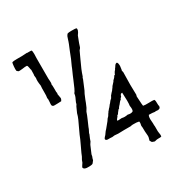

<svg xmlns="http://www.w3.org/2000/svg" viewBox="-191 -856 1124 1164"><g transform="rotate(-30 371.0 -273.5)"><path d="M192 -391 196 -368Q195 -367 196 -366Q197 -365 197 -364Q199 -355 190 -342Q188 -341 167 -341Q137 -339 131 -343Q129 -348 126 -350Q125 -356 127 -375Q129 -394 126 -401Q129 -414 128.5 -443Q128 -472 130 -486Q124 -523 128 -540Q128 -545 126 -559Q128 -566 127.5 -578Q127 -590 128 -597Q126 -600 124 -614.5Q122 -629 117 -632Q106 -633 84 -629.5Q62 -626 54 -630Q53 -633 47 -637Q45 -647 47 -668Q49 -691 52 -695Q60 -698 86 -698H121Q127 -698 138.5 -699Q150 -700 156 -700L159 -699Q162 -698 164 -699Q186 -699 188 -698Q192 -692 192 -672Q192 -667 191.5 -657.5Q191 -648 191 -644V-531V-499Q191 -495 192 -486Q193 -477 192.5 -470Q192 -463 190 -458Q192 -456 192 -432.5Q192 -409 192 -405Q192 -404 193 -401.5Q194 -399 194 -397Q194 -396 193 -394Q192 -392 192 -391ZM346 -480 352 -495Q369 -529 389 -583Q408 -628 409 -633Q411 -637 413.5 -647Q416 -657 419.5 -664.5Q423 -672 429 -678Q438 -681 454 -681Q487 -681 491 -679Q500 -667 477 -637Q456 -584 452 -568Q450 -563 445 -558Q440 -553 439 -549Q433 -535 418 -503.5Q403 -472 394 -450.5Q385 -429 378 -407Q378 -406 376 -403.5Q374 -401 373 -399Q372 -397 373 -395L345 -328Q337 -316 322 -278Q321 -275 314.5 -258Q308 -241 303 -231Q302 -228 297 -221Q292 -214 291 -211L283 -189Q281 -185 271 -160.5Q261 -136 255 -124Q254 -117 239 -89Q238 -88 239 -87Q240 -86 239 -85Q225 -54 222 -42Q220 -38 216 -33Q212 -28 211 -25Q209 -20 188 29Q187 32 186 39.5Q185 47 182 50Q181 51 180 58.5Q179 66 174 70Q169 76 167 79Q165 82 160 83.5Q155 85 153 85Q151 85 140 86Q101 88 100 69Q102 65 104.5 61Q107 57 110 52.5Q113 48 115 45Q119 30 131 11Q135 -1 156.5 -45.5Q178 -90 185 -110Q189 -120 202 -146.5Q215 -173 224 -193.5Q233 -214 237 -231Q241 -238 247.5 -254.5Q254 -271 261 -280Q262 -289 270 -305Q278 -321 280 -329L283 -344Q288 -348 298 -369Q308 -390 318.5 -416.5Q329 -443 330 -444Q333 -451 338.5 -463Q344 -475 346 -480ZM604 -149 601 -138Q602 -128 603 -105Q604 -82 606 -70Q619 -67 645 -68Q671 -69 683 -67Q686 -63 687 -55Q688 -47 687.5 -40Q687 -33 688 -25Q690 -23 690 -22Q690 -15 686 -7Q684 -7 679 -4Q674 -1 669 -2Q655 -4 649 -2Q637 -5 609 -5Q605 1 604 8.5Q603 16 603 21.5Q603 27 604 37.5Q605 48 605 52V65Q605 67 605.5 69.5Q606 72 606 73Q606 76 606 83Q606 90 606 96.5Q606 103 606 108Q606 112 607.5 121Q609 130 609.5 134Q610 138 609 146Q605 148 599.5 148.5Q594 149 589 148.5Q584 148 577 149Q574 149 568 151Q562 153 560 153Q558 152 554.5 151Q551 150 547.5 149Q544 148 542 146L534 133Q539 113 540 111Q541 103 539.5 89Q538 75 538 71Q538 35 536 30Q541 11 538 1L520 -2Q491 -4 479 0H455H432Q426 0 412 0.5Q398 1 391 1Q387 1 378.5 0Q370 -1 366 -1Q364 -1 358 0Q352 1 350 1Q348 1 343.5 0.5Q339 0 336 0Q334 0 330 0Q326 0 323.5 0Q321 0 318 0Q315 0 312.5 -1Q310 -2 308 -3.5Q306 -5 304 -8Q304 -16 312.5 -24Q321 -32 322 -35Q334 -53 342 -60Q346 -66 360.5 -82.5Q375 -99 381 -110Q393 -120 400 -135Q402 -136 404.5 -141Q407 -146 409 -147Q411 -150 414.5 -153.5Q418 -157 419 -159Q424 -163 430 -171.5Q436 -180 440 -183Q451 -199 461 -206Q461 -207 466 -215Q467 -215 468 -218.5Q469 -222 471 -223Q474 -226 479.5 -233Q485 -240 489 -243Q491 -247 497 -254Q503 -261 505 -266Q508 -270 515 -277Q522 -284 524 -287Q524 -288 525.5 -290Q527 -292 528 -294Q530 -296 534.5 -300Q539 -304 541 -307Q543 -309 545 -315Q551 -317 553 -319Q554 -324 557.5 -329.5Q561 -335 562 -337Q563 -338 567 -342.5Q571 -347 572 -351Q575 -353 581.5 -364Q588 -375 598 -376Q606 -373 606 -349Q605 -345 604 -334Q603 -323 601 -319L604 -306Q601 -210 604 -149ZM468 -127 462 -120Q452 -108 449 -102Q448 -102 446 -100Q444 -98 442 -98Q441 -92 433.5 -84.5Q426 -77 425 -70Q428 -68 440.5 -69Q453 -70 457 -70Q475 -65 498 -70Q521 -64 534 -72Q541 -81 536 -110Q540 -134 536 -202Q529 -203 524.5 -198Q520 -193 519 -185Q509 -177 508 -170Q501 -167 493.5 -156.5Q486 -146 483 -144Q474 -135 471 -127Z"/></g></svg>

Font: FuturaRenner
Style: Regular
Weight: 400
Designer: BSozoo
Foundry: BSozoo
Version: Version 1.001;PS 001.001;hotconv 1.0.70;makeotf.lib2.5.58329